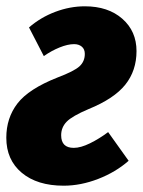

<svg xmlns="http://www.w3.org/2000/svg" viewBox="-28 -571 453 609"><path d="M405 -409Q405 -347 369.5 -302.5Q334 -258 253 -225Q201 -203 183.5 -185Q166 -167 166 -142Q166 -102 206 -102Q228 -102 257.5 -116.5Q287 -131 315 -152L380 -61Q339 -25 283.5 -3.5Q228 18 174 18Q90 18 41 -23Q-8 -64 -8 -134Q-8 -197 27.5 -243Q63 -289 154 -325Q207 -345 224 -360.5Q241 -376 241 -400Q241 -415 231.5 -423Q222 -431 207 -431Q187 -431 161 -420.5Q135 -410 111 -393L64 -484Q101 -516 147.5 -533.5Q194 -551 241 -551Q315 -551 360 -511.5Q405 -472 405 -409Z"/></svg>

Font: Fira Sans Extra Condensed ExtraBold
Style: Italic
Weight: 800
Width: 3
Italic angle: -8°
Designer: Carrois Corporate & Edenspiekermann AG
Foundry: Carrois Corporate GbR & Edenspiekermann AG
Version: Version 4.203